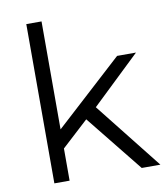

<svg xmlns="http://www.w3.org/2000/svg" viewBox="-83 -812 767 881"><g transform="rotate(-10 300.5 -371.0)"><path d="M294 -264 170 -150V0H99V-742H170V-239L484 -526H572L347 -311L593 0H506Z"/></g></svg>

Font: Idrija
Style: Regular
Weight: 400
Designer: Julieta Ulanovsky
Foundry: Julieta Ulanovsky
Version: Version 7.200